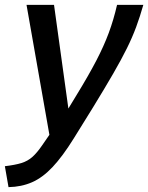

<svg xmlns="http://www.w3.org/2000/svg" viewBox="-60 -543 609 789"><path d="M-40 140Q2 135 28 127Q54 119 73.5 101.5Q93 84 114 53L143 11L49 -523H162L221 -97L255 -153Q304 -233 335.5 -293.5Q367 -354 387 -408Q407 -462 421 -523H529Q515 -474 499.5 -432Q484 -390 461.5 -344.5Q439 -299 405.5 -241Q372 -183 323 -103L243 26Q197 100 156 143.5Q115 187 71.5 206Q28 225 -25 226Z"/></svg>

Font: Raleway SemiBold
Style: Italic
Weight: 600
Italic angle: -12°
Designer: Matt McInerney, Pablo Impallari, Rodrigo Fuenzalida
Foundry: Matt McInerney, Pablo Impallari, Rodrigo Fuenzalida
Version: Version 4.026